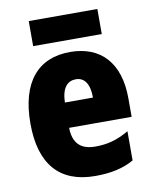

<svg xmlns="http://www.w3.org/2000/svg" viewBox="-84 -861 690 868"><g transform="rotate(-10 261.5 -427.0)"><path d="M423 -798H108V-683H423ZM267 -628C119 -628 35 -529 35 -340C35 -152 121 -56 283 -56C356 -56 411 -68 461 -96V-230C407 -199 363 -187 306 -187C238 -187 205 -222 204 -291H491V-376C491 -540 407 -628 267 -628ZM272 -502C310 -502 334 -471 334 -407H205C207 -476 234 -502 272 -502Z"/></g></svg>

Font: Noto Sans Malayalam UI Condensed Black
Style: Regular
Weight: 900
Width: 3
Designer: Jelle Bosma - Monotype Design Team
Foundry: Monotype Imaging Inc.
Version: Version 2.104